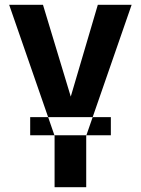

<svg xmlns="http://www.w3.org/2000/svg" viewBox="-20 -568 583 795"><path d="M273 -168 385 -548H525L337 -6V207H206V-6L18 -548H158ZM439 -83H105V-8H439Z"/></svg>

Font: Sinter Bold
Style: Regular
Weight: 700
Foundry: Adobe & rsms
Version: Version 1.000